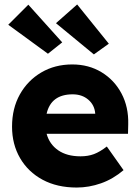

<svg xmlns="http://www.w3.org/2000/svg" viewBox="-20 -831 626 861"><path d="M324 10Q236 10 171 -25Q106 -60 70 -122Q34 -184 34 -263Q34 -345 69 -407.5Q104 -470 165 -506Q226 -542 304 -542Q378 -542 435.5 -507Q493 -472 525 -411.5Q557 -351 555 -274L554 -231H189Q202 -184 241 -157Q280 -130 341 -130Q375 -130 401.5 -140Q428 -150 459 -174L534 -68Q487 -28 433 -9Q379 10 324 10ZM306 -408Q209 -408 189 -321H407V-322Q404 -360 376 -384Q348 -408 306 -408ZM401 -587 231 -727 326 -811 468 -635ZM195 -590 17 -720 107 -810 259 -641Z"/></svg>

Font: Lexend Deca
Style: Bold
Weight: 700
Designer: Bonnie Shaver-Troup, Thomas Jockin
Foundry: Lexend
Version: Version 1.008; ttfautohint (v1.8.4.7-5d5b)